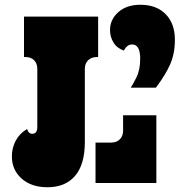

<svg xmlns="http://www.w3.org/2000/svg" viewBox="-20 -770 756 808"><path d="M30 -112Q30 -148 46.5 -178.5Q63 -209 94 -227Q100 -207 116 -207Q137 -207 137 -236V-480Q137 -503 123.5 -516.5Q110 -530 87 -530H81V-700H393V-530H387Q365 -530 351 -516.5Q337 -503 337 -480V-172Q337 -78 296 -30Q255 18 180 18Q112 18 71 -18.5Q30 -55 30 -112ZM382 0V-170H448Q471 -170 484.5 -184Q498 -198 498 -220V-285H638V0ZM530 -401Q538 -412 554 -444Q570 -476 570 -523Q570 -583 536 -583Q515 -583 501 -557Q471 -568 457 -592Q443 -616 443 -643Q443 -688 478 -719Q513 -750 571 -750Q638 -750 677 -710.5Q716 -671 716 -603Q716 -544 696 -499Q676 -454 636 -401Z"/></svg>

Font: Exile
Style: Regular
Weight: 400
Designer: Bartłomiej Rózga @rozgatype
Version: Version 1.000; ttfautohint (v1.8.4.7-5d5b)